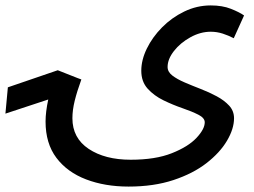

<svg xmlns="http://www.w3.org/2000/svg" viewBox="-139 -456 937 708"><path d="M29 -8Q29 -43 39 -89.5Q49 -136 74 -195L161 -163Q145 -119 136.5 -84.5Q128 -50 128 -20Q128 53 188 93Q248 133 343 133Q434 133 494.5 109Q555 85 585.5 52.5Q616 20 616 -5Q616 -21 592.5 -33Q569 -45 534 -57Q499 -69 464 -86Q429 -103 405.5 -129Q382 -155 382 -195Q382 -235 402.5 -277Q423 -319 458.5 -355Q494 -391 540.5 -413.5Q587 -436 638 -436Q681 -436 712.5 -423.5Q744 -411 761 -399L723 -315Q704 -325 682.5 -332Q661 -339 638 -339Q600 -339 563 -318.5Q526 -298 502.5 -268Q479 -238 479 -209Q479 -191 496.5 -177.5Q514 -164 542 -152Q570 -140 601 -128Q632 -116 660 -101Q688 -86 706 -66.5Q724 -47 724 -20Q724 19 698 63Q672 107 622.5 145.5Q573 184 500.5 208Q428 232 335 232Q248 232 178.5 205.5Q109 179 69 126Q29 73 29 -8ZM-119 -37 -110 -134 74 -197 160 -163 69 -99Z"/></svg>

Font: Noto Sans Arabic Med
Style: Regular
Weight: 500
Designer: Monotype Design Team, Nadine Chahine, Nizar Qandah and Khaled Hosny
Foundry: Monotype Imaging Inc.
Version: Version 2.012; ttfautohint (v1.8.4.7-5d5b)